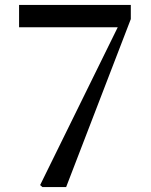

<svg xmlns="http://www.w3.org/2000/svg" viewBox="-20 -755 611 775"><path d="M151 0 142 -8 472 -679 459 -627V-645H57V-735H508V-678L247 0Z"/></svg>

Font: Noto Serif TC SemiBold
Style: Regular
Weight: 600
Version: Version 2.002-H1;hotconv 1.1.0;makeotfexe 2.6.0